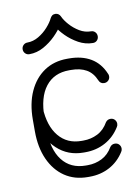

<svg xmlns="http://www.w3.org/2000/svg" viewBox="-82 -767 599 827"><g transform="rotate(-10 217.5 -354.0)"><path d="M397.6 -418.6Q400.1 -414.6 400.1 -407.9Q400.1 -397.1 392.8 -389.8Q385.4 -382.4 374.6 -382.4Q358.1 -382.4 351.6 -397.8Q337.1 -432.4 310.1 -447.6Q283.1 -462.9 243.1 -462.9H234.8Q168.5 -462.9 131.8 -416Q95 -369.1 95 -280.2V-229.2Q95 -141.4 131.8 -93.9Q168.5 -46.4 234.8 -46.4H243.1Q276.5 -46.4 305.4 -60.9Q334.2 -75.4 352.5 -106.9Q360.4 -117.6 373.6 -117.6Q385 -117.6 392.1 -109.9Q399.1 -102.2 399.1 -92.1Q399.1 -83.9 394.8 -78Q370.1 -38.5 330.6 -17.2Q291 4 243.1 4H234.8Q177.1 4 134.2 -24.9Q91.4 -53.9 67.7 -106.5Q44 -159.1 44 -229.2V-280.2Q44 -350.8 67.7 -403.1Q91.4 -455.4 134.2 -484.3Q177.1 -513.2 234.8 -513.2H243.1Q299 -513.2 338.5 -489.8Q378 -466.2 397.6 -418.6ZM95 -322.9Q98.6 -243.2 135.6 -198.7Q172.5 -154.1 234.8 -154.1H243.1Q276.5 -154.1 305.4 -168.6Q334.2 -183.1 352.5 -215.2Q360.4 -226 373.6 -226Q385 -226 392.1 -218.3Q399.1 -210.6 399.1 -200.5Q399.1 -192.2 394.8 -186.4Q369.8 -145.9 330.2 -124.5Q290.6 -103.1 243.1 -103.1H234.8Q166.9 -103.1 119.6 -147.2Q72.2 -191.4 56.5 -263ZM195.6 -697.5Q198.9 -704 204.1 -708.2Q209.4 -712.5 218.2 -712.5Q226.1 -712.5 231.9 -708.2Q237.6 -704 240.5 -697.5Q248.1 -680.1 265.9 -660Q283.8 -639.9 307.3 -625.8Q330.9 -611.8 356.9 -611.8Q367.6 -611.8 374.7 -604.4Q381.8 -597 381.8 -586.2Q381.8 -575.5 374.7 -568.1Q367.6 -560.8 356.9 -560.8Q324.2 -560.8 294.2 -577.2Q264.2 -593.8 241.4 -616.8Q218.6 -639.8 207.5 -659.8H228.6Q216.9 -639.8 193.9 -616.8Q170.9 -593.8 141.2 -577.2Q111.5 -560.8 78.9 -560.8Q68.1 -560.8 60.8 -568.1Q53.4 -575.5 53.4 -586.2Q53.4 -597 60.8 -604.4Q68.1 -611.8 78.9 -611.8Q104.2 -611.8 128 -625.8Q151.8 -639.9 169.6 -660Q187.4 -680.1 195.6 -697.5Z"/></g></svg>

Font: Libertine-Super Thin
Style: Regular
Weight: 100
Designer: Bastien Sozeau
Foundry: NBR — Bastien Sozeau
Version: Version 2.003;gftools[0.9.33]